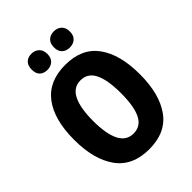

<svg xmlns="http://www.w3.org/2000/svg" viewBox="-260 -1047 1184 1184"><g transform="rotate(-45 331.5 -455.5)"><path d="M618 -358Q618 -186 547.5 -88Q477 10 332 10Q187 10 116 -88.5Q45 -187 45 -359Q45 -534 117 -629.5Q189 -725 332 -725Q477 -725 547.5 -628Q618 -531 618 -358ZM210 -358Q210 -245 240 -186Q270 -127 332 -127Q395 -127 424 -185Q453 -243 453 -358Q453 -473 424 -532Q395 -591 332 -591Q270 -591 240 -531.5Q210 -472 210 -358ZM166 -850Q166 -885 184.5 -903Q203 -921 234 -921Q264 -921 283.5 -902.5Q303 -884 303 -850Q303 -816 283.5 -798Q264 -780 234 -780Q203 -780 184.5 -797.5Q166 -815 166 -850ZM360 -850Q360 -885 379.5 -903Q399 -921 429 -921Q460 -921 479.5 -902.5Q499 -884 499 -850Q499 -816 479.5 -798Q460 -780 429 -780Q398 -780 379 -798Q360 -816 360 -850Z"/></g></svg>

Font: Noto Sans Armenian Condensed ExtraBold
Style: Regular
Weight: 800
Width: 3
Designer: Monotype Design Team
Foundry: Monotype Imaging Inc.
Version: Version 2.008; ttfautohint (v1.8.4.7-5d5b)